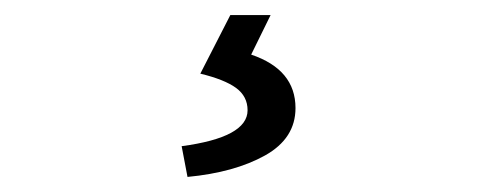

<svg xmlns="http://www.w3.org/2000/svg" viewBox="-20 -23 640 256"><path d="M230 212.9 222.2 171.9Q310.1 160.2 310.1 124Q310.1 105.5 294.7 94.2Q279.3 83 247.1 75.2L287.1 -2.9H340.8L314.9 49.8Q374 69.8 374 121.1Q374 161.6 333.3 184.3Q292.5 207 230 212.9Z"/></svg>

Font: Office Code Pro D
Style: Regular
Weight: 400
Designer: Nathan Rutzky & Paul D. Hunt
Foundry: Adobe Systems Incorporated
Version: Version 1.004;PS 001.004;hotconv 1.0.70;makeotf.lib2.5.58329